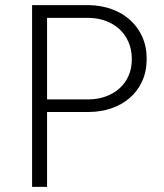

<svg xmlns="http://www.w3.org/2000/svg" viewBox="-20 -731 640 751"><path d="M164.1 -293V0H105.5V-710.9H329.1Q376 -710 416.7 -695.3Q457.5 -680.7 488 -653.6Q518.6 -626.5 536.1 -587.9Q553.7 -549.3 553.7 -500.5Q553.7 -451.7 536.1 -413.3Q518.6 -375 488 -348.4Q457.5 -321.8 416.5 -307.6Q375.5 -293.5 329.1 -293ZM164.1 -342.3H329.1Q364.3 -342.8 394.5 -354Q424.8 -365.2 447.3 -385.3Q469.7 -405.3 482.7 -434.1Q495.6 -462.9 495.6 -499.5Q495.6 -536.1 482.9 -565.9Q470.2 -595.7 447.8 -616.5Q425.3 -637.2 395 -648.7Q364.7 -660.2 329.1 -661.1H164.1Z"/></svg>

Font: Roboto Mono Light
Style: Regular
Weight: 300
Designer: Google
Version: Version 2.000985; 2015; ttfautohint (v1.3)